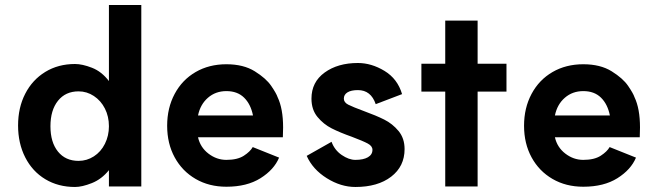

<svg xmlns="http://www.w3.org/2000/svg" viewBox="-20 -729 2629 765"><path d="M52 -229Q52 -300 80.5 -355.5Q109 -411 160.5 -442.5Q212 -474 279 -474Q308 -474 346.5 -459Q385 -444 414 -406V-709H543V14H414V-51Q385 -15 346 0.5Q307 16 279 16Q212 16 160.5 -15Q109 -46 80.5 -102Q52 -158 52 -229ZM414 -226Q414 -265 398 -296.5Q382 -328 354 -346.5Q326 -365 293 -365Q241 -365 211 -327.5Q181 -290 181 -226Q181 -162 211 -125Q241 -88 293 -88Q326 -88 354 -106Q382 -124 398 -156Q414 -188 414 -226Z M646 -228Q646 -299 676 -355Q706 -411 759.5 -442Q813 -473 882 -473Q950 -473 995 -445Q1040 -417 1060.5 -387Q1081 -357 1086 -342Q1108 -296 1108 -221L1107 -182H769Q778 -142 810.5 -117Q843 -92 882 -92Q926 -92 951.5 -108.5Q977 -125 987 -143L1092 -101Q1072 -53 1018 -19Q964 15 882 15Q813 15 759.5 -16Q706 -47 676 -102Q646 -157 646 -228ZM882 -366Q839 -366 808.5 -339.5Q778 -313 769 -269H988Q979 -314 952.5 -340Q926 -366 882 -366Z M1396 -92Q1428 -92 1446 -102.5Q1464 -113 1464 -132Q1464 -147 1445.5 -157Q1427 -167 1382 -184Q1334 -201 1301.5 -217.5Q1269 -234 1245 -263Q1221 -292 1221 -336Q1221 -402 1273.5 -440Q1326 -478 1406 -478Q1460 -478 1512 -446.5Q1564 -415 1582 -354L1477 -314Q1458 -370 1406 -370Q1379 -370 1364.5 -361Q1350 -352 1350 -336Q1350 -321 1367.5 -312Q1385 -303 1431 -286Q1478 -269 1511 -252.5Q1544 -236 1568 -207Q1592 -178 1592 -135Q1592 -66 1538.5 -25Q1485 16 1396 16Q1338 16 1282 -19Q1226 -54 1202 -108L1301 -164Q1313 -131 1341.5 -111.5Q1370 -92 1396 -92Z M1754 -364H1659V-475H1754V-647H1883V-475H1998V-364H1883V14H1754Z M2068 -228Q2068 -299 2098 -355Q2128 -411 2181.5 -442Q2235 -473 2304 -473Q2372 -473 2417 -445Q2462 -417 2482.5 -387Q2503 -357 2508 -342Q2530 -296 2530 -221L2529 -182H2191Q2200 -142 2232.5 -117Q2265 -92 2304 -92Q2348 -92 2373.5 -108.5Q2399 -125 2409 -143L2514 -101Q2494 -53 2440 -19Q2386 15 2304 15Q2235 15 2181.5 -16Q2128 -47 2098 -102Q2068 -157 2068 -228ZM2304 -366Q2261 -366 2230.5 -339.5Q2200 -313 2191 -269H2410Q2401 -314 2374.5 -340Q2348 -366 2304 -366Z"/></svg>

Font: SUITE ExtraBold
Style: Regular
Weight: 800
Designer: Sun
Foundry: Sun
Version: Version 2.040